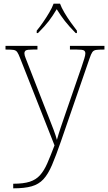

<svg xmlns="http://www.w3.org/2000/svg" viewBox="-20 -786 589 1046"><path d="M52 215Q108 215 142 204Q176 193 198 168.5Q220 144 237.5 104Q255 64 277 6L90 -468Q81 -492 74 -502Q67 -512 54 -514Q41 -516 13 -516H10V-536H184V-516H159Q128 -516 120.5 -511Q113 -506 113 -495Q113 -485 120.5 -467Q128 -449 144 -407L220 -212Q232 -181 246 -146Q260 -111 272 -79Q284 -47 290 -24Q299 -56 310.5 -90.5Q322 -125 338 -171L425 -423Q433 -447 439 -466Q445 -485 445 -495Q445 -506 437.5 -511Q430 -516 399 -516H361V-536H549V-516H545Q517 -516 503.5 -514Q490 -512 483 -502Q476 -492 468 -468L312 -16Q285 62 263.5 112.5Q242 163 216.5 190.5Q191 218 152.5 229Q114 240 53 240H52ZM180 -619Q196 -638 214 -664Q232 -690 248 -717Q264 -744 272 -766H307Q315 -744 331 -717Q347 -690 365.5 -664Q384 -638 399 -619V-606H392Q355 -644 333.5 -671.5Q312 -699 289 -736Q267 -699 246 -671.5Q225 -644 187 -606H180Z"/></svg>

Font: Noto Serif Tamil Thin
Style: Regular
Weight: 100
Designer: Indian Type Foundry, Tom Grace, and the Monotype Design Team
Foundry: Monotype Imaging Inc.
Version: Version 2.004; ttfautohint (v1.8.4.7-5d5b)